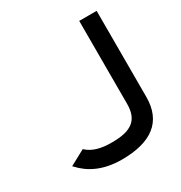

<svg xmlns="http://www.w3.org/2000/svg" viewBox="-144 -685 758 802"><g transform="rotate(-30 235.5 -284.5)"><path d="M21 -69 25 -65C64 -22 124 11 215 11C357 11 434 -45 434 -165V-580H350V-180C350 -103 310 -72 217 -72C163 -71 123 -83 97 -107L95 -109Z"/></g></svg>

Font: Charger Pro
Style: BdExt
Weight: 700
Designer: Jasper
Foundry: Cannot Into Space Fonts
Version: Version 1.09